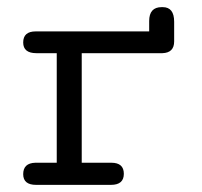

<svg xmlns="http://www.w3.org/2000/svg" viewBox="-20 -518 565 538"><path d="M45 -30Q45 -61 79 -62H139V-369H82Q45 -369 45 -399Q45 -430 80 -430H398V-459Q398 -498 433 -498H436Q468 -498 468 -457V-402Q468 -370 435 -369H209V-62H292Q327 -62 327 -31Q327 0 291 0H81Q45 0 45 -30Z"/></svg>

Font: CMU Typewriter Text
Style: Regular
Weight: 500
Monospace: yes
Version: Version 0.7.0